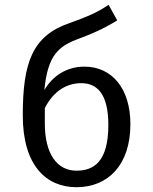

<svg xmlns="http://www.w3.org/2000/svg" viewBox="-20 -770 640 801"><path d="M332 -492C258 -492 199 -453 165 -394C179 -541 225 -578 310 -609C388 -638 434 -663 469 -685L433 -750C383 -716 345 -701 268 -673C115 -620 75 -508 75 -289C75 -79 173 11 299 11C431 11 524 -82 524 -252C524 -401 447 -492 332 -492ZM299 -58C218 -58 167 -128 167 -255V-319C205 -394 262 -423 319 -423C386 -423 432 -377 432 -249C432 -96 372 -58 299 -58Z"/></svg>

Font: FiraMono Nerd Font
Style: Regular
Weight: 400
Designer: Carrois Corporate & Edenspiekermann AG
Foundry: Carrois Corporate GbR & Edenspiekermann AG
Version: Version 003.206;Nerd Fonts 3.3.0